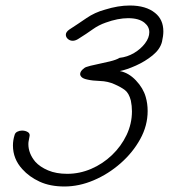

<svg xmlns="http://www.w3.org/2000/svg" viewBox="-20 -624 613 697"><path d="M214 53Q162 53 124 35.5Q86 18 61 -10Q27 -47 27 -96Q27 -115 33 -134Q35 -142 43 -146Q51 -150 60 -150Q72 -150 81 -144.5Q90 -139 87 -128Q86 -121 84.5 -114.5Q83 -108 83 -101Q83 -67 108 -37Q125 -18 154.5 -5.5Q184 7 224 7Q269 7 311 -11Q353 -29 386.5 -61Q420 -93 439.5 -134Q459 -175 459 -220Q459 -230 458 -239.5Q457 -249 455 -259Q448 -286 433.5 -297Q419 -308 396 -318Q372 -329 343.5 -330Q315 -331 298 -335Q283 -338 277 -343.5Q271 -349 271 -355Q271 -363 279 -371Q287 -379 294 -381Q305 -385 329.5 -390Q354 -395 378.5 -401Q403 -407 414 -414Q442 -417 466.5 -431.5Q491 -446 506.5 -466.5Q522 -487 522 -507Q522 -527 505 -541Q485 -558 445 -558Q427 -558 406.5 -554Q386 -550 364 -542Q338 -533 316.5 -517.5Q295 -502 263 -482Q253 -476 244 -476Q234 -476 226.5 -482.5Q219 -489 219 -498Q219 -508 232 -517Q263 -537 293.5 -558Q324 -579 361 -589Q409 -604 451 -604Q510 -604 543 -577Q573 -553 573 -510Q573 -494 568 -472Q561 -445 534 -423Q507 -401 473.5 -386Q440 -371 415 -366Q447 -360 473.5 -332Q500 -304 509 -272Q516 -248 516 -221Q516 -168 489 -119Q462 -70 417.5 -31Q373 8 320 30.5Q267 53 214 53Z"/></svg>

Font: Grape Nuts
Style: Regular
Weight: 400
Designer: Robert E. Leuschke
Foundry: Robert E. Leuschke
Version: Version 1.010; ttfautohint (v1.8.3)